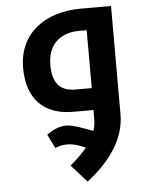

<svg xmlns="http://www.w3.org/2000/svg" viewBox="-57 -538 714 925"><g transform="rotate(-5 300.0 -75.5)"><path d="M254 257 329 341C454 244 515 140 515 31V-492H370C193 -492 67 -397 67 -231C67 -83 146 0 289 0H387V43C387 63 384 82 378 100C367 96 351 91 334 84C300 72 270 63 250 63C219 63 186 76 155 99L188 166C206 158 227 154 249 154C271 154 290 160 315 169L335 177C310 208 280 235 254 257ZM388 -106H310C235 -106 199 -146 199 -234C199 -330 256 -386 352 -386H388Z"/></g></svg>

Font: Noto Kufi Arabic SemiBold
Style: Regular
Weight: 600
Designer: Monotype Design Team, David Williams, Khaled Hosny
Foundry: Google LLC
Version: Version 2.109